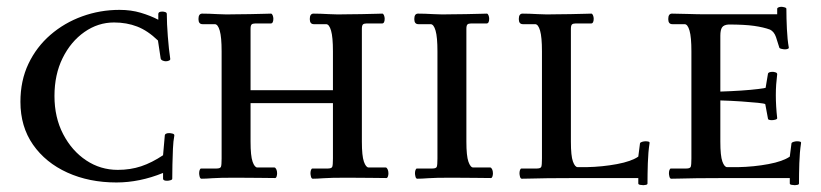

<svg xmlns="http://www.w3.org/2000/svg" viewBox="-20 -523 2412 564"><path d="M40 -224Q40 -286 63.5 -335.5Q87 -385 128 -420.5Q169 -456 221.5 -475Q274 -494 331 -494Q365 -494 393.5 -485.5Q422 -477 445 -465V-482Q445 -489 457 -489Q461 -489 465.5 -487.5Q470 -486 470 -482Q470 -455 473 -416Q476 -377 480 -351Q481 -347 476.5 -345Q472 -343 467 -343Q463 -343 458 -345Q453 -347 452 -351L444 -404Q414 -433 383 -445Q352 -457 315 -457Q268 -457 228 -429Q188 -401 164 -352.5Q140 -304 140 -241Q140 -178 165.5 -129Q191 -80 233 -52Q275 -24 326 -24Q363 -24 394.5 -34.5Q426 -45 459 -67L464 -124Q464 -132 477 -132Q481 -132 487 -130.5Q493 -129 492 -124Q489 -109 488 -86Q487 -63 486.5 -39.5Q486 -16 486 2Q486 5 480.5 6.5Q475 8 471 8Q459 8 459 2V-15Q390 13 322 13Q242 13 178 -16Q114 -45 77 -98Q40 -151 40 -224Z M1043 -107Q1043 -65 1049 -48Q1055 -31 1063 -31H1113Q1116 -31 1118.5 -26Q1121 -21 1121 -14Q1121 -9 1119.5 -4.5Q1118 0 1115 0Q1097 0 1068 -0.5Q1039 -1 999 -1Q951 -1 931 0.5Q911 2 899 2Q895 2 893.5 -4Q892 -10 892 -14Q892 -19 893.5 -23.5Q895 -28 898 -28H943Q954 -28 956 -33Q958 -38 958 -57V-220H716V-107Q716 -65 722 -48Q728 -31 736 -31H786Q789 -31 791.5 -26Q794 -21 794 -14Q794 -9 792.5 -4.5Q791 0 788 0Q770 0 741 -0.5Q712 -1 672 -1Q624 -1 604 0.5Q584 2 572 2Q568 2 566.5 -4Q565 -10 565 -14Q565 -19 566.5 -23.5Q568 -28 571 -28H616Q627 -28 629 -33Q631 -38 631 -57V-372Q631 -414 625.5 -433Q620 -452 611 -452H575Q563 -452 563 -467Q563 -483 574 -483Q593 -483 619 -481.5Q645 -480 672 -481Q690 -481 714.5 -481.5Q739 -482 757.5 -482.5Q776 -483 776 -483Q779 -483 781 -478Q783 -473 783 -468Q783 -454 775 -454H729Q722 -454 719 -451Q716 -448 716 -438V-258H958V-372Q958 -414 952.5 -433Q947 -452 938 -452H902Q890 -452 890 -467Q890 -483 901 -483Q920 -483 946 -481.5Q972 -480 999 -481Q1017 -481 1041.5 -481.5Q1066 -482 1084.5 -482.5Q1103 -483 1103 -483Q1106 -483 1108 -478Q1110 -473 1110 -468Q1110 -454 1102 -454H1056Q1049 -454 1046 -451Q1043 -448 1043 -438Z M1350 -107Q1350 -65 1356 -48Q1362 -31 1370 -31H1420Q1423 -31 1425.5 -26Q1428 -21 1428 -14Q1428 -9 1426.5 -4.5Q1425 0 1422 0Q1404 0 1375 -0.5Q1346 -1 1306 -1Q1258 -1 1238 0.5Q1218 2 1206 2Q1202 2 1200.5 -4Q1199 -10 1199 -14Q1199 -19 1200.5 -23.5Q1202 -28 1205 -28H1250Q1261 -28 1263 -33Q1265 -38 1265 -57V-372Q1265 -414 1259.5 -433Q1254 -452 1245 -452H1209Q1197 -452 1197 -467Q1197 -483 1208 -483Q1227 -483 1253 -481.5Q1279 -480 1306 -481Q1324 -481 1348.5 -481.5Q1373 -482 1391.5 -482.5Q1410 -483 1410 -483Q1413 -483 1415 -478Q1417 -473 1417 -468Q1417 -454 1409 -454H1363Q1356 -454 1353 -451Q1350 -448 1350 -438Z M1657 -107Q1657 -65 1663 -48.5Q1669 -32 1677 -32H1703Q1750 -33 1792.5 -41Q1835 -49 1855 -63L1860 -102Q1861 -105 1866.5 -106.5Q1872 -108 1876 -108Q1881 -108 1885 -107Q1889 -106 1888 -102Q1884 -76 1883 -43.5Q1882 -11 1882 16Q1882 19 1877.5 20Q1873 21 1870 21Q1866 21 1860.5 20Q1855 19 1855 16V0H1683Q1622 0 1589 0.5Q1556 1 1540 1.5Q1524 2 1513 2Q1509 2 1507.5 -4Q1506 -10 1506 -14Q1506 -19 1507.5 -23.5Q1509 -28 1512 -28H1557Q1568 -28 1570 -33Q1572 -38 1572 -57V-372Q1572 -414 1566.5 -433Q1561 -452 1552 -452H1516Q1504 -452 1504 -467Q1504 -483 1515 -483Q1534 -483 1560 -481.5Q1586 -480 1613 -481Q1631 -481 1655.5 -481.5Q1680 -482 1698.5 -482.5Q1717 -483 1717 -483Q1720 -483 1722 -478Q1724 -473 1724 -468Q1724 -454 1716 -454H1670Q1663 -454 1660 -451Q1657 -448 1657 -438Z M2096 -254Q2128 -255 2157.5 -257Q2187 -259 2207 -261.5Q2227 -264 2229 -265L2236 -307Q2238 -312 2250 -312Q2253 -312 2258 -310.5Q2263 -309 2263 -305Q2261 -289 2260 -274.5Q2259 -260 2259 -243Q2259 -228 2260 -210.5Q2261 -193 2263 -176Q2263 -173 2257.5 -171.5Q2252 -170 2247 -170Q2243 -170 2239.5 -171Q2236 -172 2236 -174L2228 -217Q2226 -219 2206.5 -221Q2187 -223 2158 -225Q2129 -227 2096 -228V-107Q2096 -65 2102 -48.5Q2108 -32 2116 -32H2148Q2195 -33 2237.5 -41Q2280 -49 2300 -63L2305 -102Q2306 -105 2311.5 -106.5Q2317 -108 2321 -108Q2326 -108 2330 -107Q2334 -106 2333 -102Q2329 -76 2328 -43.5Q2327 -11 2327 16Q2327 19 2322.5 20Q2318 21 2315 21Q2311 21 2305.5 20Q2300 19 2300 16V0H2122Q2061 0 2028 0.5Q1995 1 1979 1.5Q1963 2 1952 2Q1948 2 1946.5 -4Q1945 -10 1945 -14Q1945 -19 1946.5 -23.5Q1948 -28 1951 -28H1996Q2007 -28 2009 -33Q2011 -38 2011 -57V-372Q2011 -414 2005.5 -433Q2000 -452 1991 -452H1955Q1943 -452 1943 -467Q1943 -483 1954 -483Q1973 -483 2000.5 -482Q2028 -481 2056 -481H2263V-497Q2263 -500 2267 -501.5Q2271 -503 2275 -503Q2279 -503 2284.5 -501.5Q2290 -500 2290 -497Q2290 -470 2291.5 -438Q2293 -406 2297 -384Q2298 -381 2294 -379.5Q2290 -378 2286 -378Q2282 -378 2275.5 -379.5Q2269 -381 2269 -384Q2265 -398 2259.5 -414Q2254 -430 2242 -436Q2223 -443 2195 -447Q2167 -451 2120 -451Q2106 -450 2101 -442.5Q2096 -435 2096 -418Z"/></svg>

Font: Sedan SC
Style: Regular
Weight: 400
Designer: Sebastian Salazar
Foundry: Sebastian Salazar
Version: Version 1.100; ttfautohint (v1.8.4.7-5d5b)